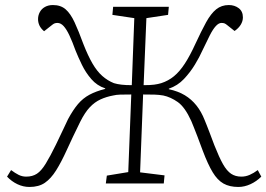

<svg xmlns="http://www.w3.org/2000/svg" viewBox="-20 -728 1057 762"><path d="M501 -353Q473 -353 457 -352.5Q441 -352 429 -349Q402 -344 379 -333.5Q356 -323 336.5 -302.5Q317 -282 298 -244Q267 -181 245 -132.5Q223 -84 202.5 -51.5Q182 -19 158 -2.5Q134 14 97 14Q72 14 49 3Q26 -8 8 -27L24 -53Q40 -41 54 -34Q68 -27 84 -27Q109 -27 126.5 -38.5Q144 -50 161.5 -78.5Q179 -107 202 -154Q224 -199 233.5 -220Q243 -241 250 -255Q270 -292 289.5 -315Q309 -338 335 -352Q361 -366 397 -375L398 -377Q365 -388 342.5 -414Q320 -440 305 -471Q290 -502 280 -527Q267 -563 255.5 -587.5Q244 -612 232.5 -624.5Q221 -637 208 -637Q202 -637 197.5 -635.5Q193 -634 188 -630L155 -604Q142 -615 136.5 -627Q131 -639 131 -652Q131 -667 138 -680Q145 -693 158.5 -700.5Q172 -708 190 -708Q221 -708 240.5 -691Q260 -674 276 -639.5Q292 -605 311 -553Q329 -507 347 -476Q365 -445 386 -426.5Q407 -408 432 -398Q445 -394 462 -392Q479 -390 503 -390L513 -656L426 -669L429 -701H650L647 -669L561 -656L550 -390Q576 -390 591.5 -392Q607 -394 620 -398Q648 -407 670.5 -425.5Q693 -444 713.5 -475.5Q734 -507 755 -553Q779 -605 798 -639.5Q817 -674 838 -691Q859 -708 888 -708Q911 -708 927.5 -695.5Q944 -683 944 -659Q944 -644 935.5 -630Q927 -616 911 -605L882 -628Q876 -633 871.5 -635Q867 -637 859 -637Q848 -637 836.5 -624.5Q825 -612 812.5 -587.5Q800 -563 783 -527Q772 -502 753.5 -471.5Q735 -441 710 -414.5Q685 -388 650 -376V-374Q687 -366 713.5 -350Q740 -334 759.5 -309.5Q779 -285 792 -252Q796 -243 800.5 -231Q805 -219 812.5 -200Q820 -181 831 -151Q850 -103 865 -76.5Q880 -50 897 -38.5Q914 -27 938 -27Q955 -27 971 -34Q987 -41 1003 -53L1017 -27Q998 -8 974 3Q950 14 926 14Q891 14 867 0.5Q843 -13 824 -44.5Q805 -76 785 -129Q772 -164 763.5 -186.5Q755 -209 749 -223.5Q743 -238 739 -248Q714 -303 685.5 -323Q657 -343 628 -349Q611 -352 593 -352.5Q575 -353 548 -353L536 -44L633 -32L630 0H400L404 -31L489 -45Z"/></svg>

Font: Literata ExtraLight
Style: Italic
Weight: 250
Italic angle: -2°
Designer: Latin by Veronika Burian and Jose Scaglione. Greek by Irene Vlachou. Cyrillic by Vera Evstafieva
Foundry: TypeTogether
Version: Version 3.002